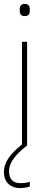

<svg xmlns="http://www.w3.org/2000/svg" viewBox="-22 -741 249 978"><path d="M103 -721C83 -721 78 -706 78 -690C78 -673 83 -659 103 -659C127 -659 130 -673 130 -690C130 -706 127 -721 103 -721ZM24 131C24 80 70 36 116 0V-528H90V-5C26 45 -2 89 -2 135C-2 190 34 217 80 217C101 217 119 213 130 209V185C119 189 101 192 82 192C43 192 24 170 24 131Z"/></svg>

Font: Noto Sans Gurmukhi UI Thin
Style: Regular
Weight: 100
Designer: Jelle Bosma - Monotype Design Team
Foundry: Monotype Imaging Inc.
Version: Version 2.004